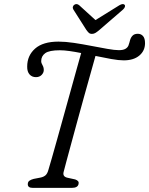

<svg xmlns="http://www.w3.org/2000/svg" viewBox="-20 -912 724 932"><path d="M288.5 -76Q283.5 -54 308.5 -49L345 -41Q365 -34 361.5 -20Q358.5 0 328.5 0H139Q113.5 0 115 -19.5Q115.5 -29.5 122.8 -34.8Q130 -40 143 -43.5L176.5 -50Q191.5 -53 200.8 -61Q210 -69 215 -87.5Q220.5 -105.5 231.8 -145Q243 -184.5 257.8 -237.2Q272.5 -290 289 -349.2Q305.5 -408.5 321.5 -466.2Q337.5 -524 351.2 -573.2Q365 -622.5 374 -654.5Q344.5 -660.5 317.8 -664.2Q291 -668 270.5 -668Q219 -668 199.5 -653.8Q180 -639.5 180 -615.5Q180 -606 186.2 -595.8Q192.5 -585.5 192.5 -572Q192.5 -559 182 -548.2Q171.5 -537.5 154.5 -537.5Q135 -537.5 123.2 -551Q111.5 -564.5 112 -589Q112 -642 150.2 -676Q188.5 -710 264 -710Q297.5 -710 339.2 -703.8Q381 -697.5 423.5 -689.2Q466 -681 501.2 -674.8Q536.5 -668.5 557 -668.5Q577 -668.5 588 -674.5Q599 -680.5 603.5 -691Q607 -699.5 608.2 -705.5Q609.5 -711.5 611 -716Q615 -730.5 623.8 -739.2Q632.5 -748 649 -748Q664.5 -748 674.2 -737Q684 -726 684 -702.5Q684 -665.5 656.2 -642.2Q628.5 -619 580.5 -619Q556.5 -619 520 -625.5Q483.5 -632 443.5 -640.5Q433 -603.5 418.8 -552.5Q404.5 -501.5 388.2 -443.2Q372 -385 356.2 -327Q340.5 -269 326.5 -217.8Q312.5 -166.5 302.5 -129.2Q292.5 -92 288.5 -76ZM463 -767Q452.5 -758 444.2 -752.8Q436 -747.5 426.5 -747.5Q416.5 -747.5 411 -752.8Q405.5 -758 399 -767L336 -866Q332 -873 334 -879.5Q336 -886 341 -889Q352.5 -896.5 364.5 -886.5L443.5 -814.5L559.5 -886.5Q577 -896.5 584.5 -889Q588 -886 586.5 -879.5Q585 -873 577.5 -866Z"/></svg>

Font: Fraunces 9pt SuperSoft Light
Style: Italic
Weight: 300
Italic angle: -16°
Version: Version 1.000;[b76b70a41]